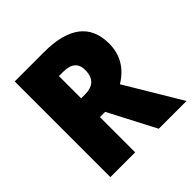

<svg xmlns="http://www.w3.org/2000/svg" viewBox="-187 -956 1013 1013"><g transform="rotate(-45 319.0 -450.0)"><path d="M289 -807H70V-93H255V-356H294L431 -93H638L452 -404C523 -447 564 -510 564 -596C564 -736 472 -807 289 -807ZM286 -662C349 -662 376 -635 376 -587C376 -521 340 -496 284 -496H255V-662Z"/></g></svg>

Font: Noto Sans Kannada UI SemiCondensed Black
Style: Regular
Weight: 900
Width: 4
Designer: Jelle Bosma - Monotype Design Team
Foundry: Monotype Imaging Inc.
Version: Version 2.005